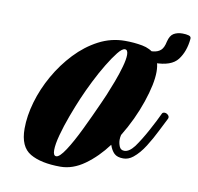

<svg xmlns="http://www.w3.org/2000/svg" viewBox="-62 -554 646 625"><g transform="rotate(10 260.5 -241.0)"><path d="M176 7Q112 7 76 -14Q40 -35 40 -95Q40 -137 53.5 -183.5Q67 -230 92 -274Q117 -318 151 -354Q185 -390 226 -411.5Q267 -433 313 -433Q343 -433 370 -428Q397 -423 414 -405.5Q431 -388 431 -351Q431 -312 410 -250Q389 -188 353 -129Q351 -121 351 -113Q351 -102 355.5 -91Q360 -80 372 -80Q388 -80 405 -102Q423 -127 442 -162Q461 -197 471 -219Q473 -225 480 -225Q487 -225 492.5 -219Q498 -213 493 -205Q485 -190 472 -163.5Q459 -137 442 -110Q425 -83 405 -67Q390 -55 373 -55Q353 -55 343 -64.5Q333 -74 327 -92Q295 -49 256 -21Q217 7 176 7ZM157 -24Q168 -24 187 -53Q206 -82 228 -127.5Q250 -173 271 -220Q275 -228 284 -249.5Q293 -271 303 -297.5Q313 -324 320 -349Q327 -374 327 -389Q327 -406 317 -406Q308 -406 294 -388.5Q280 -371 263 -343Q246 -315 230 -283Q214 -251 202 -223Q190 -195 177 -160Q164 -125 155.5 -93.5Q147 -62 147 -43Q147 -24 157 -24ZM419 -379Q370 -379 370 -406Q370 -417 373 -418.5Q376 -420 379 -419Q386 -417 393.5 -415.5Q401 -414 409 -415Q425 -417 434 -425.5Q443 -434 447 -454Q452 -475 464 -482Q476 -489 493 -489Q505 -489 513.5 -486.5Q522 -484 521 -476Q517 -434 496 -406.5Q475 -379 419 -379Z"/></g></svg>

Font: Praise
Style: Regular
Weight: 400
Designer: Robert E. Leuschke
Foundry: Robert E. Leuschke
Version: Version 1.100; ttfautohint (v1.8.3)